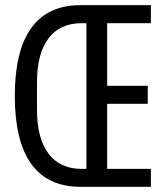

<svg xmlns="http://www.w3.org/2000/svg" viewBox="-20 -718 640 738"><path d="M289.1 0H560V-68.9H392V-318.9H547.9V-388.1H392V-628.9H560V-698.2H289.1C120 -698.2 36.9 -578.1 36.9 -349.1C36.9 -120 120 0 289.1 0ZM122.2 -295.1V-403.1C122.2 -546.2 181.1 -628.9 293 -628.9H312.1V-68.9H293C181.1 -68.9 122.2 -152 122.2 -295.1Z"/></svg>

Font: Margiela Mono
Style: Regular
Weight: 400
Designer: Mike Abbink, Paul van der Laan, Pieter van Rosmalen
Foundry: Bold Monday
Version: Version 2.003 2021